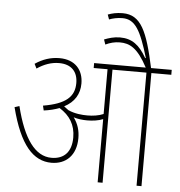

<svg xmlns="http://www.w3.org/2000/svg" viewBox="-59 -952 947 1008"><g transform="rotate(5 414.5 -448.0)"><path d="M372 -222C372 -261 362 -296 338 -329C360 -322 385 -319 410 -319C438 -319 469 -323 493 -333V0H519V-596H698V0H724V-596H829V-622H720C679 -812 644 -896 547 -896C514 -896 491 -890 469 -882L478 -857C496 -864 521 -870 548 -870C616 -870 646 -813 688 -673L685 -671C647 -738 607 -768 544 -768C512 -768 484 -759 461 -750L470 -724C493 -735 518 -742 545 -742C597 -742 639 -722 692 -622H420V-596H493V-360C468 -349 436 -345 409 -345C380 -345 342 -348 307 -364C299 -370 291 -376 283 -382C337 -410 363 -454 363 -509C363 -580 320 -632 237 -632C191 -632 149 -618 109 -591L121 -567C158 -592 196 -606 237 -606C303 -606 336 -568 336 -509C336 -437 291 -396 172 -376L178 -351C209 -355 236 -362 260 -371C315 -337 345 -290 345 -223C345 -149 308 -107 240 -107C154 -107 91 -193 49 -363L24 -355C74 -159 146 -81 242 -81C318 -81 372 -131 372 -222Z"/></g></svg>

Font: Noto Sans Devanagari SemiCondensed Thin
Style: Regular
Weight: 100
Width: 4
Designer: Jelle Bosma - Monotype Design Team
Foundry: Monotype Imaging Inc.
Version: Version 2.004